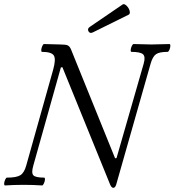

<svg xmlns="http://www.w3.org/2000/svg" viewBox="-29 -877 829 911"><path d="M413.1 -724.1Q397.9 -715.8 390.9 -728.3Q383.8 -740.7 397.9 -750L553.2 -856Q561 -860.4 571.8 -849.6Q582.5 -838.9 585.9 -826.2Q589.4 -813.5 583 -808.1ZM494.1 0 267.1 -558.1 259.8 -557.1 128.9 -90.8Q119.1 -56.6 129.2 -45.4Q139.2 -34.2 181.2 -34.2Q185.1 -32.7 184.3 -24.4Q183.6 -16.1 179.2 -6.6Q174.8 2.9 170.9 2.9Q127.9 0 83 0Q39.1 0 -5.9 2.9Q-9.8 1.5 -9.3 -6.8Q-8.8 -15.1 -4.4 -24.7Q0 -34.2 3.9 -34.2Q49.3 -34.2 67.6 -45.7Q85.9 -57.1 95.2 -90.8L223.1 -545.9Q237.3 -596.7 226.3 -613.8Q215.3 -630.9 169.9 -630.9Q166 -632.3 166.7 -640.6Q167.5 -648.9 171.6 -658.4Q175.8 -668 180.2 -668Q231.9 -666 256.8 -666Q283.2 -666 292.7 -661.4Q302.2 -656.7 308.1 -642.1L517.1 -126L523.9 -127L652.8 -575.2Q662.1 -607.9 649.7 -619.4Q637.2 -630.9 594.2 -630.9Q590.3 -632.3 591.1 -640.6Q591.8 -648.9 596.2 -658.4Q600.6 -668 605 -668Q660.6 -666 689.9 -666Q718.3 -666 775.9 -668Q779.8 -666.5 779.3 -658.2Q778.8 -649.9 774.7 -640.4Q770.5 -630.9 766.1 -630.9Q727.5 -630.9 711.7 -620.1Q695.8 -609.4 686 -576.2L522 0Q517.1 14.2 508.8 14.2Q500.5 14.2 494.1 0Z"/></svg>

Font: Junicode SmCond
Style: Italic
Weight: 400
Width: 4
Italic angle: -11°
Designer: Peter S. Baker
Version: Version 2.206